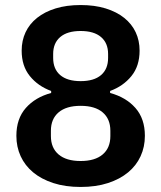

<svg xmlns="http://www.w3.org/2000/svg" viewBox="-20 -730 640 762"><path d="M300 12Q239 12 191.5 -3.5Q144 -19 111.5 -46Q79 -73 62 -110Q45 -147 45 -191Q45 -259 82.5 -301.5Q120 -344 183 -361V-369Q131 -388 98.5 -428Q66 -468 66 -529Q66 -569 81.5 -602Q97 -635 127 -659Q157 -683 200.5 -696.5Q244 -710 300 -710Q356 -710 399.5 -696.5Q443 -683 473 -659Q503 -635 518.5 -602Q534 -569 534 -529Q534 -468 501.5 -428Q469 -388 417 -369V-361Q480 -344 517.5 -301.5Q555 -259 555 -191Q555 -147 538 -110Q521 -73 488.5 -46Q456 -19 408.5 -3.5Q361 12 300 12ZM300 -91Q357 -91 387.5 -117Q418 -143 418 -190V-211Q418 -258 387.5 -284Q357 -310 300 -310Q243 -310 212.5 -284Q182 -258 182 -211V-190Q182 -143 212.5 -117Q243 -91 300 -91ZM300 -408Q353 -408 381 -432Q409 -456 409 -500V-516Q409 -559 381 -583Q353 -607 300 -607Q247 -607 219 -583Q191 -559 191 -516V-500Q191 -456 219 -432Q247 -408 300 -408Z"/></svg>

Font: IBM Plex Arabic SemiBold
Style: Regular
Weight: 600
Designer: Mike Abbink, Paul van der Laan, Pieter van Rosmalen, Wael Morcos, Khajak Apelian
Foundry: Bold Monday
Version: Version 1.0